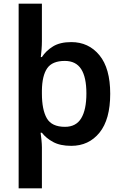

<svg xmlns="http://www.w3.org/2000/svg" viewBox="-20 -780 666 1040"><path d="M577 -272Q577 -133 519 -61.5Q461 10 366 10Q306 10 267.5 -11Q229 -32 207 -61H200Q202 -48 204.5 -23Q207 2 207 18V240H81V-760H207V-557Q207 -536 205 -510.5Q203 -485 201 -471H207Q229 -505 267 -528.5Q305 -552 366 -552Q460 -552 518.5 -481Q577 -410 577 -272ZM448 -274Q448 -362 419.5 -406Q391 -450 331 -450Q263 -450 235.5 -410Q208 -370 207 -290V-273Q207 -186 233.5 -139.5Q260 -93 332 -93Q392 -93 420 -139.5Q448 -186 448 -274Z"/></svg>

Font: Noto Sans Gurmukhi UI SemiBold
Style: Regular
Weight: 600
Designer: Jelle Bosma - Monotype Design Team
Foundry: Monotype Imaging Inc.
Version: Version 2.004; ttfautohint (v1.8.4.7-5d5b)